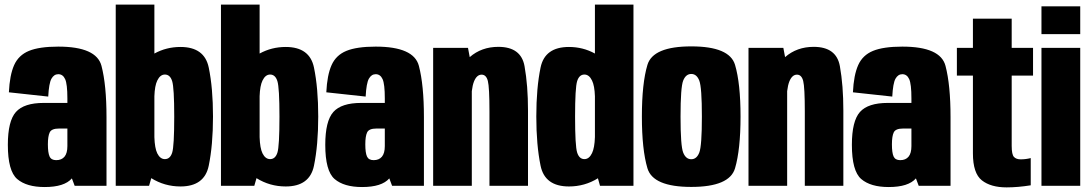

<svg xmlns="http://www.w3.org/2000/svg" viewBox="-20 -805 4730 832"><path d="M303.5 0 291.5 -32Q259 5.5 173.5 5.5Q95 5.5 54.5 -29.2Q14 -64 14 -177.5Q14 -280.5 49 -319.8Q84 -359 169.5 -359H272V-378.5Q272 -441 262.2 -462.2Q252.5 -483.5 232.5 -483.5Q214 -483.5 203 -464Q192 -444.5 189 -386.5L18.5 -405Q22 -479.5 41.2 -522.8Q60.5 -566 105.5 -584.5Q150.5 -603 232.5 -603Q398 -603 419.8 -519.5Q441.5 -436 441.5 -297.5V0ZM272 -172V-248H235.5Q203.5 -248 195.5 -231.5Q187.5 -215 187.5 -179.5Q187.5 -143 194.8 -127Q202 -111 223.5 -111Q247 -111 259.5 -126Q272 -141 272 -172Z M481.5 0V-785H649V-573Q701 -601.5 762 -601.5Q866 -601.5 884.5 -512.5Q903 -423.5 903 -300Q903 -176.5 884.5 -86.8Q866 3 762 3Q693 3 635.5 -33L626 0ZM649 -388V-210.5Q650.5 -163 661.5 -140.5Q674 -115.5 694.5 -115.5Q717 -115.5 726 -143.2Q735 -171 735 -299.5Q735 -425 726 -453.5Q717 -482 694.5 -482Q674 -482 661.5 -456Q650.5 -433.5 649 -388Z M937.5 0V-785H1105V-573Q1157 -601.5 1218 -601.5Q1322 -601.5 1340.5 -512.5Q1359 -423.5 1359 -300Q1359 -176.5 1340.5 -86.8Q1322 3 1218 3Q1149 3 1091.5 -33L1082 0ZM1105 -388V-210.5Q1106.5 -163 1117.5 -140.5Q1130 -115.5 1150.5 -115.5Q1173 -115.5 1182 -143.2Q1191 -171 1191 -299.5Q1191 -425 1182 -453.5Q1173 -482 1150.5 -482Q1130 -482 1117.5 -456Q1106.5 -433.5 1105 -388Z M1679 0 1667 -32Q1634.5 5.5 1549 5.5Q1470.5 5.5 1430 -29.2Q1389.5 -64 1389.5 -177.5Q1389.5 -280.5 1424.5 -319.8Q1459.5 -359 1545 -359H1647.5V-378.5Q1647.5 -441 1637.8 -462.2Q1628 -483.5 1608 -483.5Q1589.5 -483.5 1578.5 -464Q1567.5 -444.5 1564.5 -386.5L1394 -405Q1397.5 -479.5 1416.8 -522.8Q1436 -566 1481 -584.5Q1526 -603 1608 -603Q1773.5 -603 1795.2 -519.5Q1817 -436 1817 -297.5V0ZM1647.5 -172V-248H1611Q1579 -248 1571 -231.5Q1563 -215 1563 -179.5Q1563 -143 1570.2 -127Q1577.5 -111 1599 -111Q1622.5 -111 1635 -126Q1647.5 -141 1647.5 -172Z M1857 0V-597.5H2008L2015.5 -557.5Q2066.5 -602 2139.5 -602Q2238 -602 2253 -518.2Q2268 -434.5 2268 -326V0H2101V-321.5Q2101 -427 2094 -454.2Q2087 -481.5 2067 -481.5Q2046 -481.5 2034 -452Q2027.5 -435.5 2024.5 -410V0Z M2580 0 2571 -32.5Q2514 3 2445.5 3Q2341 3 2322.5 -86.8Q2304 -176.5 2304 -300Q2304 -423.5 2322.5 -512.5Q2341 -601.5 2445.5 -601.5Q2506 -601.5 2558 -573V-785H2725V0ZM2558 -211V-388Q2556.5 -433.5 2545.5 -456Q2533 -482 2512.5 -482Q2490 -482 2481 -453.5Q2472 -425 2472 -299.5Q2472 -172.5 2481 -144Q2490 -115.5 2512.5 -115.5Q2533 -115.5 2545.5 -141.5Q2556.5 -164.5 2558 -211Z M2975.5 5Q2809.5 5 2785.5 -76Q2761.5 -157 2761.5 -300Q2761.5 -443.5 2785.5 -523.8Q2809.5 -604 2975.5 -604Q3141.5 -604 3165.2 -523.8Q3189 -443.5 3189 -300Q3189 -157 3165.2 -76Q3141.5 5 2975.5 5ZM2975.5 -115Q2999 -115 3010.2 -143.8Q3021.5 -172.5 3021.5 -299.5Q3021.5 -427 3010.2 -455.8Q2999 -484.5 2975.5 -484.5Q2952 -484.5 2940.5 -455.8Q2929 -427 2929 -299.5Q2929 -172.5 2940.5 -143.8Q2952 -115 2975.5 -115Z M3223.5 0V-597.5H3374.5L3382 -557.5Q3433 -602 3506 -602Q3604.5 -602 3619.5 -518.2Q3634.5 -434.5 3634.5 -326V0H3467.5V-321.5Q3467.5 -427 3460.5 -454.2Q3453.5 -481.5 3433.5 -481.5Q3412.5 -481.5 3400.5 -452Q3394 -435.5 3391 -410V0Z M3961 0 3949 -32Q3916.5 5.5 3831 5.5Q3752.5 5.5 3712 -29.2Q3671.5 -64 3671.5 -177.5Q3671.5 -280.5 3706.5 -319.8Q3741.5 -359 3827 -359H3929.5V-378.5Q3929.5 -441 3919.8 -462.2Q3910 -483.5 3890 -483.5Q3871.5 -483.5 3860.5 -464Q3849.5 -444.5 3846.5 -386.5L3676 -405Q3679.5 -479.5 3698.8 -522.8Q3718 -566 3763 -584.5Q3808 -603 3890 -603Q4055.5 -603 4077.2 -519.5Q4099 -436 4099 -297.5V0ZM3929.5 -172V-248H3893Q3861 -248 3853 -231.5Q3845 -215 3845 -179.5Q3845 -143 3852.2 -127Q3859.5 -111 3881 -111Q3904.5 -111 3917 -126Q3929.5 -141 3929.5 -172Z M4342 7Q4273.5 7 4234.8 -23.5Q4196 -54 4196 -140.5V-477.5H4126.5V-597.5H4196V-724H4364V-597.5H4456.5V-477.5H4364V-172.5Q4364 -135.5 4373.8 -125Q4383.5 -114.5 4403 -114.5Q4425 -114.5 4446.5 -120V-2Q4390.5 7 4342 7Z M4493 0V-597.5H4661V0ZM4493 -777.5H4661V-657H4493Z"/></svg>

Font: Anybody Condensed ExtraBold
Style: Regular
Weight: 800
Width: 3
Designer: Tyler Finck
Foundry: Etcetera Type Company
Version: Version 1.010; ttfautohint (v1.8.3) -l 8 -r 50 -G 200 -x 14 